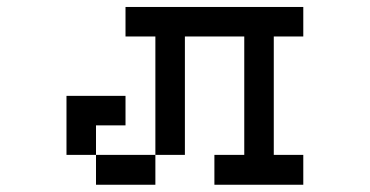

<svg xmlns="http://www.w3.org/2000/svg" viewBox="-20 -462 1040 540"><path d="M333 -359.4V-442.4H833V-359.4H750V-26.4H833V57.6H583V-26.4H667V-359.4H500V-26.4H417V-359.4ZM167 -26.4V-192.4H333V-109.4H250V-26.4H417V57.6H250V-26.4Z"/></svg>

Font: KH Dot kagurazaka 12
Style: Regular
Weight: 400
Designer: Original version for X68000 by Keitarou Hiraki (http://hp.vector.co.jp/authors/VA000874/) / TrueType conversion by Homem
Version: Version 1.00.20150527